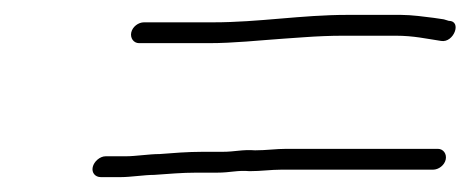

<svg xmlns="http://www.w3.org/2000/svg" viewBox="-20 -461 632 258"><path d="M115.5 -223H142.5C155.4 -223 174.2 -226 187.2 -226C206.6 -227.3 223.9 -229 243.9 -229H271.9C289.8 -229 299.4 -232.5 315.3 -231C331.1 -231 343.8 -233 357.8 -233H561.8C569.5 -233 577.2 -239 578.9 -246.5C580.6 -254 575.9 -261 568.3 -261H365.3C350.7 -261 338 -259 322.8 -259C305 -260.3 296.5 -257 278.3 -257H251.3C232.7 -257 211.9 -255.4 194.6 -254C180.3 -254 162.5 -251 148.9 -251H121.9C114.3 -251 106.3 -244 104.6 -236.5C102.9 -229 107.8 -223 115.5 -223ZM167 -403H260C294.6 -403 328.4 -406.8 360.4 -409L388.9 -411C405.8 -412.2 423.7 -413 440.3 -413H512.3C535.8 -413 553.2 -408.9 572.7 -406C589.8 -403 601.2 -433 583 -433L576.4 -435L562.9 -437C551.8 -438.4 533.2 -441 518.8 -441H446.8C384.8 -441 328.3 -431 266.5 -431H173.5C165.8 -431 158.1 -425 156.4 -417.5C154.7 -410 159.4 -403 167 -403Z"/></svg>

Font: HoneyBee
Style: XLitIt
Weight: 200
Foundry: Cannot Into Space Fonts
Version: Version 0.89